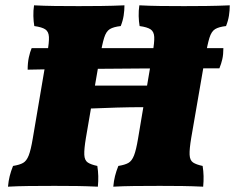

<svg xmlns="http://www.w3.org/2000/svg" viewBox="-20 -699 884 722"><path d="M10 3Q12 -19 16.5 -37Q21 -55 29 -75Q54 -79 67 -86.5Q80 -94 88 -114.5Q96 -135 103 -177L158 -501Q165 -540 164 -560Q163 -580 150.5 -588.5Q138 -597 109 -601Q106 -618 105.5 -638.5Q105 -659 108 -679Q145 -677 186.5 -676.5Q228 -676 276 -676Q315 -676 359.5 -676.5Q404 -677 448 -679Q448 -660 445 -640.5Q442 -621 434 -601Q407 -598 393 -589.5Q379 -581 371.5 -556.5Q364 -532 355 -481L337 -377H533L554 -501Q561 -540 560 -560Q559 -580 546.5 -588.5Q534 -597 505 -601Q502 -618 501.5 -638.5Q501 -659 504 -679Q541 -677 582.5 -676.5Q624 -676 672 -676Q711 -676 755.5 -676.5Q800 -677 844 -679Q844 -660 841 -640.5Q838 -621 830 -601Q803 -598 789 -589.5Q775 -581 767.5 -556.5Q760 -532 751 -481L699 -180Q692 -138 693 -117Q694 -96 706 -88Q718 -80 742 -75Q745 -56 745.5 -37Q746 -18 744 3Q701 1 665.5 0.5Q630 0 581 0Q526 0 483.5 0.5Q441 1 406 3Q408 -19 412.5 -37Q417 -55 425 -75Q450 -79 463 -86.5Q476 -94 484 -114.5Q492 -135 499 -177L519 -296Q470 -296 419.5 -294.5Q369 -293 322 -291L303 -180Q296 -138 297 -117Q298 -96 310 -88Q322 -80 346 -75Q349 -56 349.5 -37Q350 -18 348 3Q305 1 269.5 0.5Q234 0 185 0Q130 0 87.5 0.5Q45 1 10 3ZM84 -437Q84 -463 88.5 -483.5Q93 -504 99 -518H820Q820 -494 816 -476.5Q812 -459 805 -442Q720 -442 650 -442Q580 -442 516 -441.5Q452 -441 386.5 -440.5Q321 -440 247.5 -439.5Q174 -439 84 -437Z"/></svg>

Font: Vollkorn Black
Style: Italic
Weight: 900
Italic angle: -11°
Designer: Friedrich Althausen
Foundry: Friedrich Althausen
Version: Version 5.000; ttfautohint (v1.8.3)